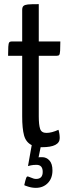

<svg xmlns="http://www.w3.org/2000/svg" viewBox="-20 -700 332 926"><path d="M204 -59Q229 -59 262 -74Q268 -54 268 -34Q268 10 182 10H176L166 59Q168 58 183 58Q204 58 218.5 74Q233 90 233 122Q233 160 210.5 183Q188 206 153 206Q134 206 115.5 200Q97 194 97 193Q98 188 102 172Q106 156 110 152Q113 149 128 156Q143 163 154 163Q186 163 186 129Q186 95 156 95Q140 95 129 97.5Q118 100 115 101L133 0Q105 -14 96 -47Q87 -80 87 -139V-431H19Q19 -458 20 -474.5Q21 -491 24.5 -495.5Q28 -500 36 -500H87V-652Q87 -666 93.5 -671.5Q100 -677 114.5 -678.5Q129 -680 167 -680V-500H271Q271 -473 270 -456Q269 -439 265.5 -435Q262 -431 254 -431H167V-139Q167 -98 173.5 -78.5Q180 -59 204 -59Z"/></svg>

Font: Yanone Kaffeesatz
Style: Regular
Weight: 400
Designer: Yanone (Cyrillic: Daniel Pouzeot & Huerta Tipografica)
Foundry: Yanone
Version: Version 1.100;PS 001.100;hotconv 1.0.70;makeotf.lib2.5.58329